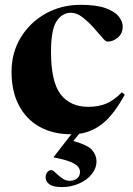

<svg xmlns="http://www.w3.org/2000/svg" viewBox="-20 -545 552 798"><path d="M237.5 232.5Q200.5 232.5 185 220.8Q169.5 209 169.5 191.5Q169.5 180.5 176 171.2Q182.5 162 195.5 162Q199.5 162 211 173.2Q222.5 184.5 237.8 195.5Q253 206.5 269 206.5Q288.5 206.5 300.5 196.5Q312.5 186.5 312.5 169Q312.5 158.5 304.5 148Q296.5 137.5 273 127.8Q249.5 118 203.5 109.5V107L276.5 13H274.5Q201 13 145.5 -17.5Q90 -48 59 -106.2Q28 -164.5 28 -246.5Q28 -326.5 66.5 -389.5Q105 -452.5 170.2 -488.8Q235.5 -525 315.5 -525Q379.5 -525 417.8 -511.5Q456 -498 473 -477Q490 -456 490 -434.5Q490 -406.5 470.2 -389.2Q450.5 -372 426 -372Q419 -372 403.8 -390.2Q388.5 -408.5 367.2 -432Q346 -455.5 322.2 -473.8Q298.5 -492 275 -492Q238 -492 215 -456.5Q192 -421 192 -330Q192 -205 232 -153Q272 -101 347 -101Q388.5 -101 421 -114.2Q453.5 -127.5 486.5 -161.5L498.5 -151.5Q454 -70.5 409 -33.5Q364 3.5 309 11L285 41Q345.5 58 363.2 79.2Q381 100.5 381 125Q381 155 360.8 179.5Q340.5 204 307.8 218.2Q275 232.5 237.5 232.5Z"/></svg>

Font: Newsreader Display
Style: Bold
Weight: 700
Designer: Hugues Gentile
Foundry: Production Type
Version: Version 1.001